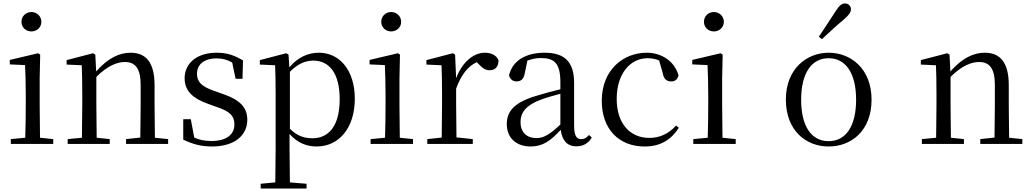

<svg xmlns="http://www.w3.org/2000/svg" viewBox="-20 -838 6007 1118"><path d="M163 -655C194 -655 221 -678 221 -711C221 -744 194 -768 163 -768C131 -768 105 -744 105 -711C105 -678 131 -655 163 -655ZM126 0H290V-28L213 -36C212 -92 211 -175 211 -229V-380L214 -520L202 -528L37 -489V-463L126 -459C128 -409 130 -356 130 -289V-229C130 -175 129 -92 127 -36L43 -28V0Z M796 0H959V-28L882 -36L880 -229V-342C880 -477 828 -531 740 -531C674 -531 608 -499 540 -422L535 -520L522 -528L368 -488V-462L456 -458C458 -408 459 -358 459 -289V-229L457 -36L374 -28V0H619V-28L543 -36L541 -229V-390C607 -457 665 -477 707 -477C765 -477 799 -443 799 -344V-229L797 -37L714 -28V0Z M1214 15C1350 15 1420 -53 1420 -140C1420 -210 1381 -255 1280 -290L1229 -308C1156 -333 1127 -360 1127 -408C1127 -461 1166 -498 1242 -498C1274 -498 1302 -491 1332 -474L1352 -379H1392L1395 -486C1345 -516 1302 -531 1242 -531C1122 -531 1055 -466 1055 -382C1055 -307 1106 -264 1187 -235L1239 -216C1320 -190 1345 -162 1345 -113C1345 -56 1300 -17 1212 -17C1170 -17 1139 -24 1111 -37L1091 -144H1047V-25C1101 1 1150 15 1214 15Z M1824 15C1953 15 2046 -92 2046 -263C2046 -427 1959 -531 1837 -531C1776 -531 1715 -506 1665 -446L1660 -520L1647 -528L1493 -488V-462L1582 -458C1584 -408 1585 -355 1585 -287V27L1583 224L1498 232V260H1765V232L1668 224L1666 27V-58C1714 -3 1770 15 1824 15ZM1668 -420C1718 -470 1761 -485 1805 -485C1896 -485 1958 -413 1958 -261C1958 -95 1887 -33 1800 -33C1751 -33 1711 -46 1668 -88Z M2258 -655C2289 -655 2316 -678 2316 -711C2316 -744 2289 -768 2258 -768C2226 -768 2200 -744 2200 -711C2200 -678 2226 -655 2258 -655ZM2221 0H2385V-28L2308 -36C2307 -92 2306 -175 2306 -229V-380L2309 -520L2297 -528L2132 -489V-463L2221 -459C2223 -409 2225 -356 2225 -289V-229C2225 -175 2224 -92 2222 -36L2138 -28V0Z M2551 0H2733V-28L2638 -38L2636 -229V-322C2666 -403 2703 -451 2756 -476L2765 -467C2788 -443 2805 -429 2831 -429C2866 -429 2882 -451 2883 -486C2873 -515 2841 -531 2803 -531C2736 -531 2669 -473 2636 -382L2630 -520L2617 -528L2463 -488V-462L2551 -458C2553 -408 2554 -358 2554 -289V-229L2552 -37L2468 -28V0Z M3336 14C3375 14 3405 -2 3426 -37L3410 -52C3394 -34 3382 -28 3365 -28C3338 -28 3323 -45 3323 -108V-355C3323 -479 3267 -531 3151 -531C3038 -531 2964 -482 2944 -400C2950 -377 2965 -364 2988 -364C3013 -364 3030 -377 3036 -413L3051 -485C3078 -495 3103 -500 3129 -500C3208 -500 3243 -470 3243 -359V-318C3199 -308 3152 -295 3110 -282C2978 -244 2931 -193 2931 -115C2931 -32 2990 15 3069 15C3141 15 3186 -18 3245 -82C3253 -22 3281 14 3336 14ZM3243 -113C3180 -53 3144 -34 3104 -34C3048 -34 3011 -66 3011 -128C3011 -183 3044 -226 3128 -257C3162 -270 3202 -281 3243 -292Z M3733 15C3828 15 3888 -25 3933 -94L3917 -107C3872 -58 3821 -35 3761 -35C3649 -35 3571 -118 3571 -262C3571 -408 3649 -499 3751 -499C3774 -499 3796 -495 3818 -486L3839 -413C3845 -378 3861 -364 3889 -364C3911 -364 3925 -375 3931 -399C3909 -479 3835 -531 3746 -531C3608 -531 3484 -430 3484 -251C3484 -84 3586 15 3733 15Z M4137 -655C4168 -655 4195 -678 4195 -711C4195 -744 4168 -768 4137 -768C4105 -768 4079 -744 4079 -711C4079 -678 4105 -655 4137 -655ZM4100 0H4264V-28L4187 -36C4186 -92 4185 -175 4185 -229V-380L4188 -520L4176 -528L4011 -489V-463L4100 -459C4102 -409 4104 -356 4104 -289V-229C4104 -175 4103 -92 4101 -36L4017 -28V0Z M4805 15C4938 15 5055 -77 5055 -258C5055 -438 4934 -531 4805 -531C4677 -531 4556 -437 4556 -258C4556 -78 4673 15 4805 15ZM4805 -16C4706 -16 4645 -101 4645 -257C4645 -413 4706 -499 4805 -499C4904 -499 4965 -413 4965 -257C4965 -101 4904 -16 4805 -16ZM4748 -624 4766 -610C4807 -648 4847 -686 4892 -723C4922 -749 4935 -766 4935 -784C4935 -805 4918 -818 4901 -818C4881 -818 4867 -806 4846 -773C4813 -721 4780 -673 4748 -624Z M5770 0H5933V-28L5856 -36L5854 -229V-342C5854 -477 5802 -531 5714 -531C5648 -531 5582 -499 5514 -422L5509 -520L5496 -528L5342 -488V-462L5430 -458C5432 -408 5433 -358 5433 -289V-229L5431 -36L5348 -28V0H5593V-28L5517 -36L5515 -229V-390C5581 -457 5639 -477 5681 -477C5739 -477 5773 -443 5773 -344V-229L5771 -37L5688 -28V0Z"/></svg>

Font: Harano Aji Mincho CN
Style: Regular
Weight: 400
Foundry: Masamichi Hosoda
Version: HaranoAjiMinchoCN-Regular version 20230610;ttx 4.39.4